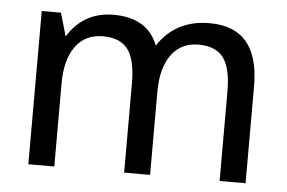

<svg xmlns="http://www.w3.org/2000/svg" viewBox="-42 -561 925 619"><g transform="rotate(5 420.5 -252.0)"><path d="M274 -432Q217 -432 185.5 -389Q154 -346 154 -269V0H70V-496H132L154 -421Q205 -504 303 -504Q412 -504 446 -417Q503 -504 613 -504Q773 -504 773 -314V0H689V-289Q689 -365 664 -398.5Q639 -432 583 -432Q527 -432 495.5 -389Q464 -346 464 -269V0H380V-289Q380 -365 355 -398.5Q330 -432 274 -432Z"/></g></svg>

Font: Atkinson Hyperlegible Pro
Style: Regular
Weight: 400
Designer: Elliott Scott, Megan Eiswerth, Linus Boman, Theodore Petrosky, Jacob Perez
Foundry: Braille Institute
Version: Version 1.5.1